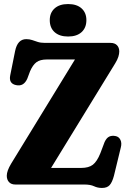

<svg xmlns="http://www.w3.org/2000/svg" viewBox="-20 -912 635 949"><path d="M549.5 -599 232.5 -82H381.5Q418.5 -82 439 -97.8Q459.5 -113.5 476 -154.5L497 -210Q506.5 -230.5 519.8 -236.8Q533 -243 551 -239.5Q567.5 -236.5 575.2 -220.8Q583 -205 577 -182.5L543 -42.5Q534.5 -11 522 3Q509.5 17 484 17Q462.5 17 444.8 8.5Q427 0 396 0H56Q35.5 0 24.5 -12Q13.5 -24 13.5 -43.5Q13.5 -67 35 -103L350.5 -618H211Q178.5 -618 160.2 -604.5Q142 -591 128.5 -559.5L115 -523.5Q97 -482.5 58.5 -491.5Q22.5 -499.5 30.5 -539.5L54.5 -659Q66.5 -718.5 109.5 -718.5Q126 -718.5 139 -714Q152 -709.5 166.5 -704.8Q181 -700 202.5 -700H526Q547 -700 558.2 -688.5Q569.5 -677 569.5 -657.5Q569.5 -646 565 -631.5Q560.5 -617 549.5 -599ZM316.5 -731.5Q274 -731.5 250 -753Q226 -774.5 226 -812.5Q226 -849 250 -870.5Q274 -892 316.5 -892Q359.5 -892 383.2 -870.5Q407 -849 407 -812.5Q407 -775 383.2 -753.2Q359.5 -731.5 316.5 -731.5Z"/></svg>

Font: Fraunces 144pt SuperSoft
Style: Bold
Weight: 700
Version: Version 1.000;[b76b70a41]